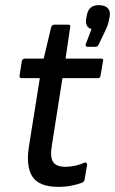

<svg xmlns="http://www.w3.org/2000/svg" viewBox="-20 -716 448 747"><path d="M207 11Q132 11 106 -29Q80 -69 93 -149L135 -412H65Q55 -412 56 -421L65 -479Q68 -488 77 -488H150L179 -610Q183 -620 191 -620H246Q256 -620 253 -610L235 -488H372Q384 -488 381 -479L371 -421Q370 -412 361 -412H223L182 -152Q174 -105 186.5 -86Q199 -67 235 -67Q254 -67 273.5 -71.5Q293 -76 308 -83Q313 -85 316 -82.5Q319 -80 319 -75L309 -17Q308 -9 299 -5Q280 2 257 6.5Q234 11 207 11ZM320 -534Q316 -534 314 -537Q312 -540 314 -545L336 -603Q323 -607 318 -616.5Q313 -626 315 -642L318 -657Q325 -696 364 -696Q388 -696 399 -684.5Q410 -673 407 -653L404 -638Q402 -627 398.5 -617Q395 -607 389 -595L365 -545Q361 -534 352 -534Z"/></svg>

Font: Sofia Sans Semi Condensed Medium
Style: Italic
Weight: 500
Italic angle: -9°
Version: Version 4.100